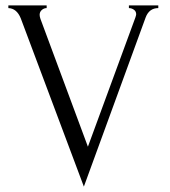

<svg xmlns="http://www.w3.org/2000/svg" viewBox="-20 -680 629 712"><path d="M127 -625Q127 -619 130 -610L306 -136L482 -615Q485 -624 485 -627Q485 -638 476.5 -644Q468 -650 458 -650V-660H567V-650Q533 -650 520 -615L291 12L57 -612Q42 -649 11 -650V-660H153V-650Q143 -650 135 -643Q127 -636 127 -625Z"/></svg>

Font: Forum
Style: Regular
Weight: 400
Designer: Denis Masharov
Foundry: Denis Masharov
Version: Version 1.000